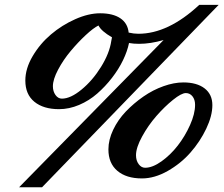

<svg xmlns="http://www.w3.org/2000/svg" viewBox="-20 -714 922 792"><path d="M58.6 58.6 654.8 -548.8Q600.1 -533.2 554.2 -533.2Q529.8 -533.2 512.2 -536.6Q505.4 -502.9 487.5 -465.8Q469.7 -428.7 441.9 -392.8Q414.1 -356.9 380.9 -327.9Q347.7 -298.8 306.4 -281.2Q265.1 -263.7 223.6 -263.7Q159.2 -263.7 121.8 -294.2Q84.5 -324.7 84.5 -381.8Q84.5 -431.2 114.7 -482.4Q145 -533.7 190.2 -572Q235.4 -610.4 290.3 -634.8Q345.2 -659.2 393.1 -659.2Q445.8 -659.2 476.3 -638.7Q506.8 -618.2 510.7 -579.6Q531.7 -574.7 550.8 -574.7Q673.8 -574.7 801.8 -693.8H881.8L153.3 58.6ZM235.4 -307.1Q271 -307.1 316.4 -344.5Q361.8 -381.8 396.7 -438Q431.6 -494.1 439 -544.9Q439.5 -547.9 440.7 -553.5Q441.9 -559.1 441.9 -560.1Q397.9 -585.4 386.2 -608.9Q365.2 -598.6 333.5 -569.1Q301.8 -539.6 271.5 -503.4Q241.2 -467.3 219.7 -426.8Q198.2 -386.2 198.2 -358.4Q198.2 -336.9 209 -322Q219.7 -307.1 235.4 -307.1ZM565.4 22Q501 22 464.1 -9.3Q427.2 -40.5 427.2 -97.7Q427.2 -137.2 446.8 -178.5Q466.3 -219.7 499 -253.9Q531.7 -288.1 571.5 -315.7Q611.3 -343.3 654.8 -358.6Q698.2 -374 736.3 -374Q792 -374 824 -349.4Q856 -324.7 856 -280.3Q856 -236.3 830.8 -183.3Q805.7 -130.4 765.9 -85Q726.1 -39.6 671.9 -8.8Q617.7 22 565.4 22ZM578.6 -22Q608.9 -22 646 -48.3Q683.1 -74.7 713.1 -113.3Q743.2 -151.9 763.9 -198.2Q784.7 -244.6 784.7 -281.7Q784.7 -303.2 773.9 -316.7Q763.2 -330.1 746.6 -330.1Q728.5 -330.1 693.8 -302.2Q659.2 -274.4 625.2 -235.6Q591.3 -196.8 566.2 -150.9Q541 -105 541 -73.7Q541 -51.8 552 -36.9Q563 -22 578.6 -22Z"/></svg>

Font: Elstob ExtraBold
Style: Italic
Weight: 800
Italic angle: -20°
Designer: Peter S. Baker
Version: Version 1.015